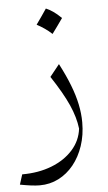

<svg xmlns="http://www.w3.org/2000/svg" viewBox="-55 -554 484 858"><g transform="rotate(-5 187.0 -125.5)"><path d="M301.8 3.4Q301.8 -36.1 293.2 -77.4Q284.7 -118.7 266.8 -164.8Q249 -210.9 220.7 -265.1L177.7 -211.4Q229 -133.8 254.2 -77.4Q279.3 -21 285.2 29.8Q278.8 83.5 242.2 124.5Q205.6 165.5 146.7 188.5Q87.9 211.4 14.2 211.4L0 256.3Q25.9 261.2 48.8 264.2Q71.8 267.1 88.4 267.1Q134.3 267.1 173.1 247.3Q211.9 227.5 240.7 191.9Q269.5 156.2 285.6 108.2Q301.8 60.1 301.8 3.4ZM184.1 -517.6Q171.9 -499.5 160.4 -482.9Q148.9 -466.3 136.7 -449.2Q154.3 -439.9 171.6 -428Q189 -416 204.1 -401.9Q216.8 -418.9 228.8 -435.8Q240.7 -452.6 252.4 -469.2Q232.4 -488.8 215.6 -500.2Q198.7 -511.7 184.1 -517.6Z"/></g></svg>

Font: Pinar-VF-FD
Style: Regular
Weight: 300
Designer: Amin Abedi
Version: Version 3.0